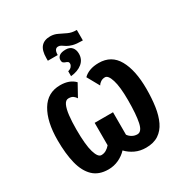

<svg xmlns="http://www.w3.org/2000/svg" viewBox="-235 -1230 1346 1415"><g transform="rotate(-30 438.0 -522.5)"><path d="M290.5 -907.7V-929.7Q290.5 -995.1 316.9 -1025.1Q343.3 -1055.2 394.5 -1055.2Q427.2 -1055.2 456.3 -1040.8Q485.4 -1026.4 516.1 -1012Q546.9 -997.6 583.5 -997.6H588.9V-908.7H583Q534.7 -908.7 506.3 -916.5Q478 -924.3 461.7 -934.8Q445.3 -945.3 433.8 -953.1Q422.4 -960.9 408.2 -960.9Q374.5 -960.9 374.5 -907.7ZM381.8 -723.6V-765.6Q402.3 -771 412.1 -783Q421.9 -794.9 421.9 -807.6Q421.9 -820.3 414.3 -825.2Q406.7 -830.1 397.2 -833Q387.7 -835.9 380.1 -842.5Q372.6 -849.1 372.6 -864.7Q372.6 -886.2 390.1 -899.9Q407.7 -913.6 444.8 -913.6Q479.5 -913.6 497.3 -892.8Q515.1 -872.1 515.1 -838.4Q515.1 -789.6 479 -759.8Q442.9 -730 381.8 -723.6ZM278.3 9.8Q197.3 9.8 149.4 -35.9Q101.6 -81.5 80.6 -165.3Q59.6 -249 59.6 -363.8Q59.6 -522 115 -614.3Q170.4 -706.5 277.8 -706.5Q358.4 -706.5 401.4 -660.6L344.2 -557.1Q335.9 -570.8 322.3 -581.3Q308.6 -591.8 282.7 -591.8Q258.8 -591.8 244.9 -562.3Q231 -532.7 225.1 -481.4Q219.2 -430.2 219.2 -364.3Q219.2 -231.9 237.8 -169.9Q256.3 -107.9 285.2 -107.9Q307.6 -107.9 326.4 -118.9Q345.2 -129.9 360.4 -147.9V-338.9H516.6V-147.9Q527.8 -130.9 547.9 -119.4Q567.9 -107.9 591.8 -107.9Q629.4 -107.9 643.3 -174.3Q657.2 -240.7 657.2 -361.3Q657.2 -474.6 638.9 -533.2Q620.6 -591.8 593.8 -591.8Q572.8 -591.8 556.9 -581.3Q541 -570.8 533.2 -557.1L475.6 -660.6Q496.6 -682.1 529.3 -694.3Q562 -706.5 606.4 -706.5Q713.4 -706.5 764.9 -615Q816.4 -523.4 816.4 -365.2Q816.4 -284.2 806.4 -215.8Q796.4 -147.5 772.2 -96.9Q748 -46.4 705.6 -18.3Q663.1 9.8 598.1 9.8Q547.9 9.8 506.8 -9.5Q465.8 -28.8 436.5 -60.1Q407.7 -28.8 366.5 -9.5Q325.2 9.8 278.3 9.8Z"/></g></svg>

Font: Lunasima
Style: Bold
Weight: 700
Designer: The DocRepair Project, Monotype Design Team
Foundry: Google
Version: Version 2.009